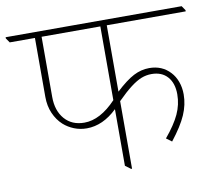

<svg xmlns="http://www.w3.org/2000/svg" viewBox="-96 -706 897 795"><g transform="rotate(-10 352.5 -308.5)"><path d="M242 -192Q214 -192 189 -202Q164 -212 145 -229Q122 -250 108.5 -281Q95 -312 95 -350V-598H-11L-24 -617V-622H716L729 -603V-598H397V-319Q441 -360 473 -376.5Q505 -393 539 -393Q593 -393 627 -356Q643 -339 652 -314.5Q661 -290 661 -261Q661 -218 642.5 -175.5Q624 -133 580 -77L557 -94Q598 -143 616.5 -183Q635 -223 635 -266Q635 -313 611 -340Q587 -367 544 -367Q522 -367 501.5 -359Q481 -351 456 -332Q431 -313 397 -279V5H393L370 -12V-250Q310 -192 242 -192ZM123 -345Q123 -287 153.5 -252Q184 -217 236 -217Q303 -217 370 -288V-598H123Z"/></g></svg>

Font: Noto Serif Devanagari Thin
Style: Regular
Weight: 100
Designer: Universal Thirst, Indian Type Foundry and the Monotype Design Team
Foundry: Monotype Imaging Inc.
Version: Version 2.004; ttfautohint (v1.8.4.7-5d5b)